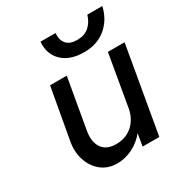

<svg xmlns="http://www.w3.org/2000/svg" viewBox="-170 -835 909 966"><g transform="rotate(-30 284.5 -352.0)"><path d="M563 -714Q547 -643 496 -600.5Q445 -558 370 -558Q287 -558 242.5 -601Q198 -644 204 -714H291Q288 -674 307.5 -651.5Q327 -629 369 -629Q411 -629 437.5 -651.5Q464 -674 476 -714ZM183 -215Q171 -151 195.5 -114Q220 -77 277 -77Q331 -77 368.5 -108Q406 -139 419 -193L472 -500H569L482 0H385L397 -71Q366 -33 323 -11.5Q280 10 234 10Q180 10 142.5 -20Q105 -50 89 -99Q73 -148 83 -204L136 -500H233Z"/></g></svg>

Font: Overused Grotesk Medium
Style: Italic
Weight: 500
Italic angle: -10°
Version: Version 0.003